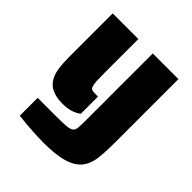

<svg xmlns="http://www.w3.org/2000/svg" viewBox="-195 -641 979 979"><g transform="rotate(45 294.0 -152.0)"><path d="M81 -58Q67 -82 62 -116.5Q57 -151 57 -201V-510H242V-279Q242 -226 243 -209Q245 -183 249 -173Q253 -162 262 -159.5Q271 -157 294 -157H304V-33Q264 -3 202 -3Q112 -3 81 -58ZM149 200 91 194V65H225Q261 65 295 63Q319 61 330.5 53.5Q342 46 344 28Q346 4 346 -23V-510H531V-56Q531 24 524.5 68Q518 112 495 141Q469 174 416 190Q363 206 271 206Q219 206 149 200Z"/></g></svg>

Font: Saira Stencil
Style: Regular
Weight: 400
Designer: Hector Gatti with collaboration of the Omnibus-Type team
Foundry: Omnibus-Type
Version: Version 1.003